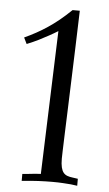

<svg xmlns="http://www.w3.org/2000/svg" viewBox="-51 -728 432 762"><g transform="rotate(5 165.0 -346.5)"><path d="M158.2 -605Q142.6 -595.2 123 -584.5Q106.4 -575.2 84.5 -564.2Q62.5 -553.2 37.1 -543L24.9 -567.9Q49.3 -579.1 71.5 -591.3Q93.8 -603.5 115.7 -618.2Q137.7 -632.8 160.2 -651.1Q182.6 -669.4 207 -692.9H235.8Q233.4 -615.7 231 -543.9Q228.5 -472.2 226.3 -408.9Q224.1 -345.7 222.2 -292.5Q220.2 -239.3 218.8 -199.2Q217.3 -159.2 216.6 -134Q215.8 -108.9 215.8 -102.1Q215.8 -80.6 219 -67.4Q222.2 -54.2 228.3 -46.6Q234.4 -39.1 243.7 -35.6Q252.9 -32.2 265.1 -30.8L286.1 -27.8V0Q275.4 -1.5 260.3 -3.4Q247.6 -4.4 229 -5.6Q210.4 -6.8 186 -6.8Q161.1 -6.8 131.1 -5.4Q101.1 -3.9 64.9 0V-27.8Q77.6 -28.8 87.4 -29.8Q97.2 -30.8 105.2 -31.7Q113.3 -32.7 121.1 -33.2Q128.9 -33.7 138.2 -34.2Z"/></g></svg>

Font: Simonetta
Style: Regular
Weight: 400
Version: Version 1.004